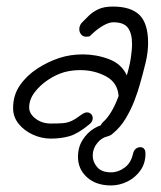

<svg xmlns="http://www.w3.org/2000/svg" viewBox="-20 -445 492 586"><path d="M135 -22Q107 -22 80.5 -34Q54 -46 37 -67Q20 -88 20 -115Q20 -155 41 -185Q62 -215 94.5 -236Q127 -257 161 -268Q194 -279 233 -279Q274 -279 312.5 -264.5Q351 -250 367 -215Q375 -241 379 -266.5Q383 -292 383 -311Q383 -343 370.5 -360Q358 -377 326 -377Q313 -377 296 -367.5Q279 -358 263 -343Q257 -337 254.5 -335Q252 -333 243 -333Q233 -333 227.5 -340Q222 -347 222 -356Q222 -368 231 -377Q240 -386 251 -397Q262 -408 279.5 -416.5Q297 -425 324 -425Q380 -425 406 -399Q432 -373 432 -314Q432 -285 424.5 -254Q417 -223 407 -188Q401 -166 390.5 -138.5Q380 -111 364 -84Q348 -57 325 -38Q318 -32 310 -32Q300 -32 293 -39Q286 -46 286 -55Q286 -64 295 -73Q306 -82 318.5 -102Q331 -122 342 -152Q339 -193 303.5 -212Q268 -231 225 -231Q200 -231 177 -225Q152 -218 127 -201.5Q102 -185 85.5 -163Q69 -141 69 -117Q69 -98 88.5 -83Q108 -68 135 -68Q158 -68 171.5 -69Q185 -70 197.5 -75.5Q210 -81 230 -96Q239 -102 245 -102Q253 -102 258 -97Q263 -92 263 -84Q263 -73 252 -65Q218 -37 192.5 -29.5Q167 -22 135 -22ZM424 24Q424 54 408 76Q392 98 368 109.5Q344 121 319 121Q273 121 245.5 96Q218 71 218 34Q218 4 232.5 -18.5Q247 -41 268 -53.5Q289 -66 308 -66Q319 -66 324 -58Q329 -50 326 -41.5Q323 -33 309 -29Q290 -25 276.5 -8Q263 9 263 30Q263 49 276.5 65Q290 81 319 81Q341 81 360.5 66.5Q380 52 386 24Q389 11 398.5 6.5Q408 2 416 6Q424 10 424 24Z"/></svg>

Font: Grape Nuts
Style: Regular
Weight: 400
Designer: Robert E. Leuschke
Foundry: Robert E. Leuschke
Version: Version 1.010; ttfautohint (v1.8.3)